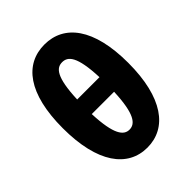

<svg xmlns="http://www.w3.org/2000/svg" viewBox="-228 -944 1089 1089"><g transform="rotate(-45 316.5 -399.5)"><path d="M316 14C473 14 579 -125 579 -403C579 -681 473 -813 316 -813C159 -813 54 -682 54 -403C54 -125 159 14 316 14ZM316 -671C362 -671 399 -636 406 -461H227C234 -636 271 -671 316 -671ZM316 -130C271 -130 234 -172 227 -344H406C399 -172 362 -130 316 -130Z"/></g></svg>

Font: Noto Sans JP Black
Style: Regular
Weight: 900
Designer: Ryoko NISHIZUKA  (kana, bopomofo & ideographs); Paul D. Hunt (Latin, Greek & Cyrillic); Sandoll Communications , Soo-you
Foundry: Adobe
Version: Version 2.002;hotconv 1.0.116;makeotfexe 2.5.65601